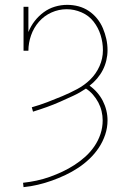

<svg xmlns="http://www.w3.org/2000/svg" viewBox="-20 -763 540 791"><path d="M77 8 75 -10Q103 -13 131 -19Q159 -25 185.5 -34.5Q212 -44 237.5 -56Q263 -68 287 -83.5Q311 -99 332 -118Q353 -137 369 -160.5Q385 -184 394 -211Q403 -238 403 -267Q403 -286 398.5 -305Q394 -324 385 -341Q376 -358 363 -373Q350 -388 334 -398Q309 -381 282 -368.5Q255 -356 228 -344Q201 -332 173 -322Q145 -312 116 -303L111 -321Q143 -330 174.5 -342Q206 -354 237 -367Q268 -380 298 -396Q328 -412 352 -435.5Q376 -459 390 -490.5Q404 -522 404 -556Q404 -588 394.5 -618.5Q385 -649 365.5 -674Q346 -699 316 -712Q286 -725 255 -725Q222 -725 192 -711.5Q162 -698 140.5 -673.5Q119 -649 108 -617.5Q97 -586 97 -554H77V-735H97V-631Q107 -656 123 -676.5Q139 -697 160 -712.5Q181 -728 206 -735.5Q231 -743 257 -743Q281 -743 303.5 -737Q326 -731 345.5 -718Q365 -705 380 -686.5Q395 -668 404 -646.5Q413 -625 418 -602.5Q423 -580 423 -556Q423 -535 418 -514Q413 -493 403.5 -474.5Q394 -456 380 -439.5Q366 -423 349 -410Q366 -398 380 -382Q394 -366 403.5 -347.5Q413 -329 418 -308.5Q423 -288 423 -267Q423 -237 413.5 -208.5Q404 -180 387.5 -155Q371 -130 349 -109Q327 -88 302 -71.5Q277 -55 249.5 -42Q222 -29 194 -19Q166 -9 136.5 -2Q107 5 77 8Z"/></svg>

Font: Iosevka Curly Slab Thin
Style: Regular
Weight: 100
Monospace: yes
Designer: Belleve Invis
Foundry: Belleve Invis
Version: Version 22.1.2; ttfautohint (v1.8.4)